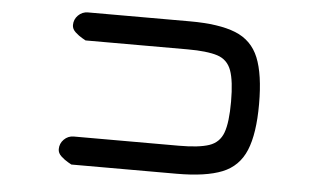

<svg xmlns="http://www.w3.org/2000/svg" viewBox="-42 -689 1084 635"><g transform="rotate(5 500.0 -372.0)"><path d="M215 -119Q215 -119 203.5 -125.5Q192 -132 180.5 -142.5Q169 -153 169 -166Q169 -185 182.5 -198.5Q196 -212 215 -212H564Q630 -212 664 -223.5Q698 -235 710.5 -269Q723 -303 723 -372Q723 -441 710.5 -475.5Q698 -510 664 -521Q630 -532 565 -532H226Q226 -532 214.5 -538.5Q203 -545 191.5 -555.5Q180 -566 180 -579Q180 -598 193.5 -611.5Q207 -625 226 -625H565Q661 -625 716 -603Q771 -581 793.5 -526Q816 -471 816 -372Q816 -274 793 -218.5Q770 -163 715.5 -141Q661 -119 564 -119Z"/></g></svg>

Font: Zen Maru Gothic Medium
Style: Regular
Weight: 500
Designer: Yoshimichi Ohira
Foundry: Positype
Version: Version 1.001